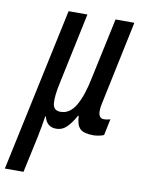

<svg xmlns="http://www.w3.org/2000/svg" viewBox="-137 -600 673 894"><g transform="rotate(10 199.0 -152.5)"><path d="M-51 234 114 -539H203L132 -203Q118 -140 121 -105.5Q124 -71 158 -71Q201 -71 229 -117.5Q257 -164 275 -254L336 -539H425L341 -140Q327 -72 363 -72Q377 -72 393 -77L377 0Q370 4 354 7Q338 10 328 10Q282 10 264.5 -7Q247 -24 245 -67H242Q221 -30 200.5 -10Q180 10 152 10Q106 10 95 -38H92Q84 14 74 63L37 234Z"/></g></svg>

Font: Noto Sans ExtraCondensed Medium
Style: Italic
Weight: 500
Width: 2
Italic angle: -12°
Designer: Monotype Design Team
Foundry: Monotype Imaging Inc.
Version: Version 2.013; ttfautohint (v1.8.4.7-5d5b)